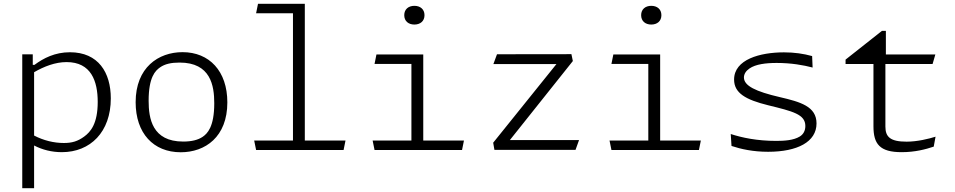

<svg xmlns="http://www.w3.org/2000/svg" viewBox="-20 -785 5000 1005"><path d="M560 -270C560 -405 495 -511.5 346 -511.5C267.5 -511.5 207.5 -480.5 160.5 -445.5H151.5V-500.5H96.5V200H158.5V-23.5C201.5 -1 251 11.5 303.5 11.5C453 11.5 560 -94 560 -270ZM158.5 -75.5V-407C210.5 -437 269 -460 328.5 -460C457 -460 491.5 -360.5 491.5 -251.5C491.5 -137 454 -94.5 420.5 -70C387 -45.5 357 -36.5 314.5 -36.5C262 -36.5 208.5 -49.5 158.5 -75.5Z M926 12C1054.5 12 1170 -68.5 1170 -249C1170 -413 1075.5 -512 935.5 -512C809.5 -512 690 -432 690 -250C690 -87.5 783 12 926 12ZM758 -257.5C758 -381.5 793 -415 818 -432.5C843 -450 875.5 -457.5 920 -457.5C1083 -457.5 1101.5 -336.5 1101.5 -244.5C1101.5 -120 1065 -85.5 1041 -69C1017 -52.5 983 -44 939 -44C776.5 -44 758 -165 758 -257.5Z M1320.5 0H1778.5L1788.5 -49.5H1575.5V-765H1330.5L1320.5 -715.5H1513.5V-49.5H1310.5Z M1950.5 -500 1940.5 -450.5H2133.5V-49.5H1930.5L1940.5 0H2398.5L2408.5 -49.5H2195.5V-500ZM2096 -705.5C2096 -674.5 2118 -656.5 2149 -656.5C2180 -656.5 2202 -674.5 2202 -705.5C2202 -736.5 2180 -754.5 2149 -754.5C2118 -754.5 2096 -736.5 2096 -705.5Z M2581.5 -501 2562.5 -449.5H2892.5L2561.5 -38L2568 -0.5H2992.5L3011 -52H2649L2978.5 -465.5L2971 -501.5Z M3190.5 -500 3180.5 -450.5H3373.5V-49.5H3170.5L3180.5 0H3638.5L3648.5 -49.5H3435.5V-500ZM3336 -705.5C3336 -674.5 3358 -656.5 3389 -656.5C3420 -656.5 3442 -674.5 3442 -705.5C3442 -736.5 3420 -754.5 3389 -754.5C3358 -754.5 3336 -736.5 3336 -705.5Z M4083.5 -511C3958.5 -511 3822.5 -474 3822.5 -368.5C3822.5 -298 3883 -263 4001 -234C4129 -202.5 4195.5 -187 4195.5 -125.5C4195.5 -100.5 4185 -82 4166.5 -70.5C4134 -50.5 4086 -47.5 4043.5 -47.5C3942 -47.5 3863.5 -64.5 3805 -83.5L3809 -21C3858.5 -4.5 3922 9.5 4000.5 9.5C4153.5 9.5 4254 -42 4254 -139C4254 -228 4169.5 -251.5 4062.5 -276.5C3935 -306 3874 -336 3874 -379.5C3874 -397 3884 -413.5 3903 -426.5C3935.5 -449 3988.5 -455.5 4045.5 -455.5C4122 -455.5 4186 -444 4233.5 -431.5L4231 -491.5C4186 -504 4138 -511 4083.5 -511Z M4406 -450H4552V-124C4552 -31 4585 11.5 4699.5 11.5C4769.5 11.5 4826 -3.5 4867.5 -17.5L4877 -69.5C4842 -58.5 4782 -43.5 4725.5 -43.5C4639 -43.5 4614.5 -69 4614.5 -122.5V-450H4861.5L4876 -500H4617V-623.5H4596.5L4406 -473Z"/></svg>

Font: Monaspace Argon ExtraLight
Style: Regular
Weight: 200
Designer: Riley Cran & the Lettermatic Team
Foundry: Lettermatic
Version: Version 1.000 (Monaspace Argon)